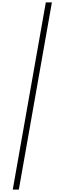

<svg xmlns="http://www.w3.org/2000/svg" viewBox="-20 -1120 490 1580"><path d="M357 -1100H407L135 440H85Z"/></svg>

Font: Charmonman
Style: Regular
Weight: 400
Designer: Ekaluck Peanpanawate
Foundry: Cadson Demak Co.,Ltd.
Version: Version 1.000; ttfautohint (v1.6)